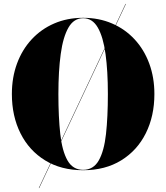

<svg xmlns="http://www.w3.org/2000/svg" viewBox="-20 -850 840 970"><path d="M400 10Q288.5 10 207.8 -39.8Q127 -89.5 83.5 -176.5Q40 -263.5 40 -375Q40 -458.5 66 -529Q92 -599.5 140 -651.2Q188 -703 254 -731.5Q320 -760 400 -760Q480 -760 546 -731.5Q612 -703 660 -651.2Q708 -599.5 734 -529Q760 -458.5 760 -375Q760 -263.5 716.5 -176.5Q673 -89.5 592.2 -39.8Q511.5 10 400 10ZM400 -758Q353 -758 325.8 -710.5Q298.5 -663 286.8 -577Q275 -491 275 -375Q275 -259 284.5 -173Q294 -87 321 -39.5Q348 8 400 8Q452 8 479 -39.5Q506 -87 515.5 -173Q525 -259 525 -375Q525 -491 513.2 -577Q501.5 -663 474.2 -710.5Q447 -758 400 -758ZM614 -830H616L178 100H176Z"/></svg>

Font: Bodoni* 96pt Fatface
Style: Regular
Weight: 900
Version: Version 2.3